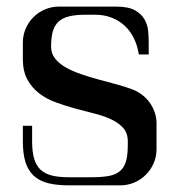

<svg xmlns="http://www.w3.org/2000/svg" viewBox="-20 -558 540 578"><path d="M157.2 -538.1H330.1Q366.2 -538.1 386 -527.1Q405.8 -516.1 415 -499.8Q424.3 -483.4 426 -464.6Q427.7 -445.8 427.7 -429.7V-394H397.9Q394 -419.9 383.5 -441.9Q373 -463.9 356.2 -479.7Q339.4 -495.6 316.7 -504.6Q293.9 -513.7 266.1 -513.7H238.3Q208 -513.7 188 -508.8Q168 -503.9 156 -492.7Q144 -481.4 138.9 -463.1Q133.8 -444.8 133.8 -417.5Q133.8 -397 145.8 -381.8Q157.7 -366.7 177.7 -355.2Q197.8 -343.8 223.4 -335Q249 -326.2 276.1 -318.8Q303.2 -311.5 329.6 -304.4Q356 -297.4 377.9 -289.1Q393.6 -283.2 407 -273.2Q420.4 -263.2 430.2 -249.8Q439.9 -236.3 445.6 -220.2Q451.2 -204.1 451.2 -186.5V-108.9Q451.2 -86.4 442.6 -66.7Q434.1 -46.9 419.2 -32Q404.3 -17.1 384.3 -8.5Q364.3 0 341.8 0H187Q150.4 0 124 -6.8Q97.7 -13.7 81.1 -29.3Q64.5 -44.9 56.6 -70.3Q48.8 -95.7 48.8 -132.3V-179.2H76.7V-132.3Q76.7 -102.1 82.5 -81.3Q88.4 -60.5 101.3 -47.9Q114.3 -35.2 135.3 -29.8Q156.2 -24.4 187 -24.4H254.9Q285.6 -24.4 306.6 -28.1Q327.6 -31.7 340.6 -42.5Q353.5 -53.2 359.1 -71.8Q364.7 -90.3 364.7 -120.6V-132.8Q364.7 -157.2 351.1 -172.6Q337.4 -188 315.2 -198.5Q293 -209 264.6 -216.1Q236.3 -223.1 206.8 -231.2Q177.2 -239.3 148.9 -249.5Q120.6 -259.8 98.4 -276.6Q76.2 -293.5 62.5 -318.4Q48.8 -343.3 48.8 -379.9V-429.7Q48.8 -452.1 57.4 -471.9Q65.9 -491.7 80.6 -506.3Q95.2 -521 115 -529.5Q134.8 -538.1 157.2 -538.1Z"/></svg>

Font: Unique
Style: Regular
Weight: 400
Designer: Anna Pocius (aka Artmaker)
Foundry: Anna Pocius
Version: Version 1.000 2013 initial release